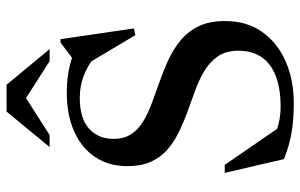

<svg xmlns="http://www.w3.org/2000/svg" viewBox="-188 -736 934 598"><g transform="rotate(-90 279.0 -437.0)"><path d="M457 -654 385 -670 445.5 -715.5H456L489.5 -487L468.5 -482.5L373.5 -642L400 -609.5Q371.5 -632.5 340 -644Q308.5 -655.5 273.5 -655.5Q209.5 -655.5 177.5 -626.8Q145.5 -598 145.5 -550.5Q145.5 -518 159.8 -496Q174 -474 198.8 -458.8Q223.5 -443.5 255 -431.8Q286.5 -420 320.5 -408Q355 -396 388.8 -380.8Q422.5 -365.5 450.5 -343Q478.5 -320.5 495.5 -286.8Q512.5 -253 512.5 -203Q512.5 -135.5 478.8 -87.8Q445 -40 387.2 -14.5Q329.5 11 256 11Q205.5 11 165.5 4.2Q125.5 -2.5 82.5 -19.5L39.5 -204H64.5L193.5 -16.5L104.5 -73.5Q145 -51.5 177.2 -40.8Q209.5 -30 245.5 -30Q302 -30 341 -45Q380 -60 400 -89.2Q420 -118.5 420 -161.5Q420 -200 402.5 -225.5Q385 -251 356.2 -268Q327.5 -285 293 -297.2Q258.5 -309.5 225 -322Q191.5 -334.5 161.8 -349.5Q132 -364.5 109.2 -385.2Q86.5 -406 73.5 -435.8Q60.5 -465.5 60.5 -507Q60.5 -565 88.5 -607.2Q116.5 -649.5 168.2 -672.8Q220 -696 290.5 -696Q337 -696 376.5 -686Q416 -676 457 -654ZM260 -831H285L157.5 -749.5H120L230.5 -883.5H314L425 -749.5H387.5Z"/></g></svg>

Font: Newsreader 36pt Medium
Style: Regular
Weight: 500
Designer: Hugues Gentile
Foundry: Production Type
Version: Version 1.003